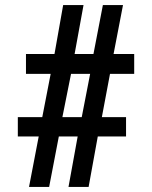

<svg xmlns="http://www.w3.org/2000/svg" viewBox="-20 -734 597 754"><path d="M94 0H173L211 -198H285L249 0H328L364 -198H475V-274H380L412 -444H507V-522H426L463 -714H384L347 -522H273L308 -714H228L194 -522H82V-444H179L146 -274H50V-198H132ZM225 -274 259 -444H334L301 -274Z"/></svg>

Font: Noto Serif Devanagari Condensed Black
Style: Regular
Weight: 900
Width: 3
Designer: Universal Thirst, Indian Type Foundry and the Monotype Design Team
Foundry: Monotype Imaging Inc.
Version: Version 2.004